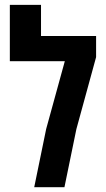

<svg xmlns="http://www.w3.org/2000/svg" viewBox="-20 -780 442 800"><path d="M122.6 0 172.4 -242.7 250 -524.9H21V-759.8H150.9V-629.9H380.4V-542L298.3 -242.2L248.5 0Z"/></svg>

Font: Open Sans Condensed
Style: Bold
Weight: 700
Width: 3
Designer: Monotype Design Team
Foundry: Monotype Imaging Inc.
Version: Version 3.003; ttfautohint (v1.8.4)